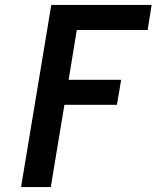

<svg xmlns="http://www.w3.org/2000/svg" viewBox="-20 -755 640 775"><path d="M65 0 187 -735H592L576 -634H290L257 -433H469L452 -332H240L185 0Z"/></svg>

Font: Iosevka SS04 Extended Oblique
Style: Bold
Weight: 700
Width: 7
Italic angle: -9°
Monospace: yes
Designer: Belleve Invis
Foundry: Belleve Invis
Version: Version 19.0.0; ttfautohint (v1.8.4)